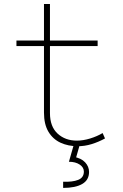

<svg xmlns="http://www.w3.org/2000/svg" viewBox="-20 -710 602 940"><path d="M360.4 5.9Q314 5.9 276.6 -11.2Q239.3 -28.3 217.3 -64.7Q195.3 -101.1 195.3 -159.2V-690.4H224.6V-156.2Q224.6 -90.3 262 -55.9Q299.3 -21.5 356.4 -21.5Q387.2 -21.5 421.4 -32Q455.6 -42.5 482.4 -58.6L494.1 -32.2Q461.9 -14.6 428.5 -4.4Q395 5.9 360.4 5.9ZM60.5 -484.4V-511.7H458V-484.4ZM289.1 210V179.7Q334.5 181.6 362.5 170.7Q390.6 159.7 390.6 129.9Q390.6 109.4 370.1 95.7Q349.6 82 317.4 82L340.8 0H370.1L347.7 78.1L339.8 57.6Q377.4 64 396.7 84.7Q416 105.5 416 131.8Q416 171.4 382.6 190.7Q349.1 210 289.1 210Z"/></svg>

Font: Reddit Mono ExtraLight
Style: Regular
Weight: 250
Monospace: yes
Designer: Stephen Hutchings
Foundry: Reddit
Version: Version 1.014